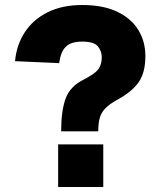

<svg xmlns="http://www.w3.org/2000/svg" viewBox="-20 -746 640 766"><path d="M224 -222Q224 -303 241.5 -352Q259 -401 313 -428Q358 -451 372 -469.5Q386 -488 386 -518Q386 -542 370.5 -561Q355 -580 308 -580Q263 -580 242.5 -559.5Q222 -539 216 -494L40 -502Q46 -567 79 -617.5Q112 -668 170 -697Q228 -726 308 -726Q391 -726 447 -699.5Q503 -673 531.5 -627Q560 -581 560 -522Q560 -457 533.5 -418.5Q507 -380 448 -348Q417 -331 400.5 -314Q384 -297 378 -275.5Q372 -254 372 -222ZM212 0V-170H392V0Z"/></svg>

Font: Geist Mono Black
Style: Regular
Weight: 900
Monospace: yes
Designer: Basement.studio, Andrés Briganti, Mateo Zaragoza
Foundry: Basement.studio, Vercel, Andrés Briganti, Guido Ferreyra, Mateo Zaragoza
Version: Version 1.500; ttfautohint (v1.8.4.7-5d5b)